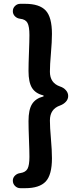

<svg xmlns="http://www.w3.org/2000/svg" viewBox="-20 -822 418 1016"><path d="M87.9 173.8Q71.3 173.8 59.6 162.1Q47.9 150.4 47.9 133.8Q47.9 118.2 59.6 106.9Q71.3 95.7 87.9 93.8Q115.2 89.8 125.5 71.3Q135.7 52.7 135.7 7.8Q135.7 -22.5 133.3 -84Q130.9 -145.5 130.9 -181.6Q130.9 -241.2 149.4 -271Q168 -300.8 209 -311.5Q210.9 -311.5 210.9 -314Q210.9 -316.4 209 -317.4Q168 -327.1 149.4 -356.9Q130.9 -386.7 130.9 -446.3Q130.9 -483.4 133.3 -544.9Q135.7 -606.4 135.7 -636.7Q135.7 -681.6 125.5 -700.7Q115.2 -719.7 86.9 -722.7Q70.3 -724.6 59.1 -735.8Q47.9 -747.1 47.9 -762.7Q47.9 -779.3 59.6 -790.5Q71.3 -801.8 86.9 -801.8H113.3Q188.5 -801.8 221.7 -766.6Q254.9 -731.4 254.9 -642.6Q254.9 -601.6 249.5 -540Q244.1 -478.5 244.1 -442.4Q244.1 -382.8 297.9 -364.3Q316.4 -358.4 328.6 -344.7Q340.8 -331.1 340.8 -314Q340.8 -296.9 328.6 -283.7Q316.4 -270.5 297.9 -263.7Q244.1 -245.1 244.1 -184.6Q244.1 -149.4 249.5 -87.9Q254.9 -26.4 254.9 15.6Q254.9 103.5 221.7 138.7Q188.5 173.8 113.3 173.8Z"/></svg>

Font: Gen Jyuu Gothic P Bold
Style: Bold
Weight: 700
Designer: [Source Han Sans]
Ryoko NISHIZUKA  (kana & ideographs); Paul D. Hunt (Latin, Greek & Cyrillic); Wenlong ZHANG  (bopomofo
Version: Version 1.002.20150607